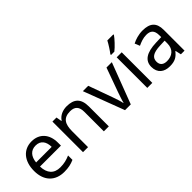

<svg xmlns="http://www.w3.org/2000/svg" viewBox="65 -1568 2379 2379"><g transform="rotate(-45 1254.5 -378.0)"><path d="M292 -546C150 -546 55 -440 55 -264C55 -85 160 10 313 10C386 10 434 -1 489 -25V-102C433 -78 385 -65 317 -65C210 -65 149 -130 146 -251H513V-304C513 -450 429 -546 292 -546ZM291 -474C380 -474 420 -412 421 -321H148C157 -417 207 -474 291 -474Z M907 -546C839 -546 773 -519 738 -463H733L720 -536H649V0H737V-278C737 -403 775 -472 894 -472C976 -472 1014 -429 1014 -343V0H1101V-349C1101 -487 1035 -546 907 -546Z M1385 0H1486L1690 -536H1596L1482 -220C1467 -177 1444 -111 1437 -78H1433C1427 -111 1406 -176 1390 -220L1276 -536H1182Z M1746 -606H1804C1851 -642 1922 -719 1947 -756V-766H1841C1818 -721 1775 -655 1746 -618ZM1863 0V-536H1775V0Z M2236 -545C2166 -545 2100 -524 2053 -499L2080 -433C2124 -454 2175 -474 2231 -474C2301 -474 2342 -444 2342 -355V-323L2251 -320C2076 -315 1994 -256 1994 -149C1994 -40 2066 10 2163 10C2253 10 2296 -17 2343 -76H2347L2364 0H2428V-365C2428 -490 2366 -545 2236 -545ZM2262 -259 2341 -262V-214C2341 -110 2273 -61 2183 -61C2125 -61 2085 -88 2085 -148C2085 -216 2128 -254 2262 -259Z"/></g></svg>

Font: Noto Sans Osage
Style: Regular
Weight: 400
Designer: Monotype Design Team
Foundry: Monotype Imaging Inc.
Version: Version 2.002